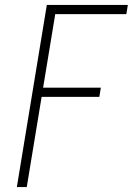

<svg xmlns="http://www.w3.org/2000/svg" viewBox="-20 -755 540 775"><path d="M48 0 169 -735H496L490 -698H203L154 -401H387L381 -364H148L88 0Z"/></svg>

Font: Iosevka SS04 XLt Obl
Style: Regular
Weight: 200
Italic angle: -9°
Monospace: yes
Designer: Belleve Invis
Foundry: Belleve Invis
Version: Version 19.0.0; ttfautohint (v1.8.4)